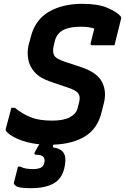

<svg xmlns="http://www.w3.org/2000/svg" viewBox="-20 -739 655 1006"><path d="M320 127Q310 192 265.5 219.5Q221 247 141 247Q82 247 66 237Q50 227 53 217Q59 194 64.5 172.5Q70 151 74 134H86Q100 141 115.5 144Q131 147 153 147Q177 147 193 140Q209 133 213 110Q219 72 171 72Q155 72 163 57Q168 47 174 37Q180 27 186 17Q120 10 74 -10.5Q28 -31 12 -52Q8 -57 10 -63Q19 -99 27 -127Q35 -155 39 -174H58Q96 -143 140 -125Q184 -107 253 -107Q314 -107 346.5 -125Q379 -143 386 -170L395 -205Q402 -234 389.5 -250.5Q377 -267 333 -281L247 -310Q188 -330 160.5 -362Q133 -394 127.5 -430.5Q122 -467 129 -500L142 -548Q165 -636 236.5 -677.5Q308 -719 411 -719Q494 -719 542.5 -698Q591 -677 610 -656Q617 -649 614 -639Q607 -610 597.5 -572.5Q588 -535 580 -502H463Q452 -502 455 -513Q459 -529 463.5 -547Q468 -565 474 -589Q447 -599 403 -599Q345 -599 312 -582Q279 -565 268 -527L262 -502Q254 -470 263 -450.5Q272 -431 321 -415L406 -387Q489 -359 514.5 -309.5Q540 -260 524 -198L512 -150Q491 -65 426.5 -25Q362 15 260 19L258 23L257 33Q295 38 311.5 59.5Q328 81 320 127Z"/></svg>

Font: Recursive Sn Lnr St
Style: Bold Italic
Weight: 700
Italic angle: -15°
Version: Version 1.079;hotconv 1.0.112;makeotfexe 2.5.65598; ttfautoh